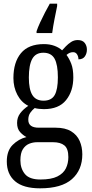

<svg xmlns="http://www.w3.org/2000/svg" viewBox="-20 -786 502 1045"><path d="M179 -616Q186 -637 198.5 -664Q211 -691 225 -718Q239 -745 251 -766H291V-753Q284 -719 276.5 -681Q269 -643 264 -606H179ZM198 239Q107 239 62 200.5Q17 162 17 93Q17 34 49.5 2Q82 -30 124 -40Q106 -49 89.5 -67Q73 -85 73 -117Q73 -147 90 -169.5Q107 -192 134 -210Q96 -229 74.5 -270Q53 -311 53 -361Q53 -447 94 -496.5Q135 -546 219 -546Q251 -546 276.5 -536.5Q302 -527 318 -512Q326 -521 338.5 -534Q351 -547 367 -557.5Q383 -568 403 -568Q429 -568 441 -552.5Q453 -537 453 -516Q453 -495 442 -479Q431 -463 407 -463Q407 -478 399.5 -490Q392 -502 378 -502Q367 -502 358.5 -498Q350 -494 342 -487Q357 -467 368 -438.5Q379 -410 379 -365Q379 -290 339.5 -241Q300 -192 219 -192Q208 -192 193 -193.5Q178 -195 169 -198Q156 -188 145 -172.5Q134 -157 134 -134Q134 -91 191 -91H283Q335 -91 367 -71.5Q399 -52 413.5 -19Q428 14 428 54Q428 139 371.5 189Q315 239 198 239ZM217 -238Q260 -238 277.5 -268.5Q295 -299 295 -365Q295 -434 277 -466.5Q259 -499 216 -499Q174 -499 155.5 -465.5Q137 -432 137 -364Q137 -300 156 -269Q175 -238 217 -238ZM200 191Q259 191 292 174.5Q325 158 338.5 130.5Q352 103 352 69Q352 23 330.5 5.5Q309 -12 269 -12H182Q159 -12 138.5 -3.5Q118 5 104.5 26Q91 47 91 87Q91 131 115.5 161Q140 191 200 191Z"/></svg>

Font: Noto Serif Condensed
Style: Regular
Weight: 400
Width: 3
Designer: Monotype Design Team
Foundry: Monotype Imaging Inc.
Version: Version 2.013; ttfautohint (v1.8.4.7-5d5b)